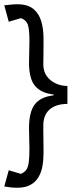

<svg xmlns="http://www.w3.org/2000/svg" viewBox="-20 -719 350 900"><path d="M61 161Q46 161 31.5 159.5Q17 158 0 155L21 79L78 96Q94 89 102.5 78Q111 67 114.5 43.5Q118 20 118 -21Q118 -45 117 -69.5Q116 -94 116 -118Q116 -194 143 -229.5Q170 -265 231 -272V-276Q172 -283 144 -316.5Q116 -350 116 -426Q116 -450 117 -476Q118 -502 118 -527Q118 -582 110.5 -603.5Q103 -625 78 -634L21 -617L0 -694Q17 -696 31.5 -697.5Q46 -699 61 -699Q110 -699 136.5 -677Q163 -655 173.5 -619Q184 -583 184 -540Q184 -527 184 -501.5Q184 -476 183.5 -451.5Q183 -427 183 -417Q183 -385 199 -362.5Q215 -340 241 -328Q267 -316 296 -316V-232Q262 -232 236.5 -221Q211 -210 197 -187.5Q183 -165 183 -131Q183 -124 183 -106.5Q183 -89 183.5 -67.5Q184 -46 184 -27Q184 -8 184 1Q184 33 178.5 62Q173 91 159 113.5Q145 136 121 148.5Q97 161 61 161Z"/></svg>

Font: Kreon Light Light
Style: Regular
Weight: 300
Version: Version 2.002